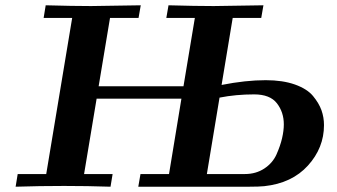

<svg xmlns="http://www.w3.org/2000/svg" viewBox="-20 -706 1274 726"><path d="M39.1 0 46.9 -47.9H154.8L252.9 -638.2H145L152.8 -686Q255.9 -683.1 324.2 -683.1L512.2 -686L503.9 -638.2H396L353 -379.9H673.8L716.8 -638.2H608.9L617.2 -686Q720.2 -683.1 788.1 -683.1L976.1 -686L967.8 -638.2H859.9L817.9 -384.8Q908.7 -402.8 984.9 -402.8Q1048.8 -402.8 1095 -386.5Q1141.1 -370.1 1163.6 -343Q1186 -315.9 1195.6 -289.1Q1205.1 -262.2 1205.1 -232.9Q1205.1 -147 1144.5 -80.1Q1084 -13.2 979 -2Q960 0 921.9 0H502.9L511.2 -47.9H619.1L666 -333H345.2V-332L297.9 -47.9H405.8L397.9 0Q311 -2.9 222.2 -2.9Q129.9 -2.9 39.1 0ZM762.2 -47.9H905.8Q947.8 -47.9 979.5 -68.8Q1011.2 -89.8 1025.6 -122.3Q1040 -154.8 1046.6 -183.3Q1053.2 -211.9 1053.2 -235.8Q1053.2 -281.7 1027.1 -315.4Q1001 -349.1 940.9 -349.1Q872.1 -349.1 810.1 -336.9Z"/></svg>

Font: CMU Serif Extra
Style: BoldSlanted
Weight: 700
Italic angle: -9.46001°
Version: Version 0.7.0